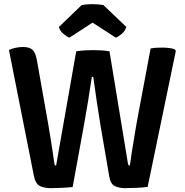

<svg xmlns="http://www.w3.org/2000/svg" viewBox="-20 -922 911 946"><path d="M24 -676Q40 -683 58 -686.8Q76 -690.5 93 -690.5Q126 -690.5 141 -676Q156 -661.5 162.5 -621.5L217 -314Q222 -286 227.8 -249.2Q233.5 -212.5 239 -177.5Q244.5 -142.5 247.5 -118.5Q249 -109.5 250.5 -108Q252 -106.5 256.5 -106.5L355.5 -669Q374 -672.5 396.8 -673.8Q419.5 -675 437.5 -675Q457 -675 479.5 -673.8Q502 -672.5 519.5 -669L610 -118.5Q611.5 -110 613.8 -108.2Q616 -106.5 620 -106.5Q623.5 -135.5 629.5 -173Q635.5 -210.5 641.8 -248.2Q648 -286 653 -315L722 -683Q736 -686 751.2 -686.8Q766.5 -687.5 779.5 -687.5Q794 -687.5 810.5 -685.8Q827 -684 840 -679.5L846.5 -672L707.5 -1Q685 2 653 3.5Q621 5 596 5Q567.5 5 545.8 -5.2Q524 -15.5 518 -54.5L475.5 -302Q467 -355 457 -420.2Q447 -485.5 439.5 -543H432.5Q424 -485.5 413.5 -420.8Q403 -356 393 -302L338 -0.5Q314.5 2 284.8 3.5Q255 5 229.5 5Q199.5 5 177.2 -5.2Q155 -15.5 147 -55.5ZM489.5 -897 602.5 -789Q596 -769 579.8 -755Q563.5 -741 550.5 -736.5L436 -810.5L322 -736.5Q309 -741 292.5 -755Q276 -769 270 -789L382.5 -897Q406 -901.5 436 -901.5Q466.5 -901.5 489.5 -897Z"/></svg>

Font: Signika Negative Light SemiBold
Style: Regular
Weight: 600
Version: Version 2.001